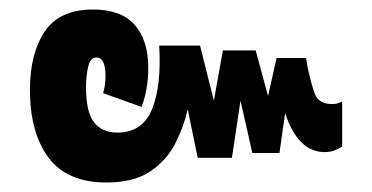

<svg xmlns="http://www.w3.org/2000/svg" viewBox="-20 -454 783 404"><path d="M204 -70Q121 -70 82 -122.5Q43 -175 43 -265Q43 -341 74 -387.5Q105 -434 176 -434Q235 -434 263.5 -401.5Q292 -369 292 -311Q292 -289 288.5 -268.5Q285 -248 278 -229L197 -258Q202 -275 202 -294Q202 -333 183 -333Q170 -333 165.5 -313.5Q161 -294 161 -271Q161 -218 178 -196.5Q195 -175 227 -175Q280 -175 300 -224.5Q320 -274 315 -358H401L430 -242L449 -348H518L544 -252L562 -332H624L627 -314Q634 -280 642 -257.5Q650 -235 679 -235Q691 -235 700 -241V-146Q693 -141 684 -137.5Q675 -134 663 -134Q607 -134 580 -216L568 -132H511L486 -242L468 -122H396L375 -224Q367 -188 349 -152.5Q331 -117 296.5 -93.5Q262 -70 204 -70Z"/></svg>

Font: Noto Sans Thai UI ExtCond ExtBd
Style: Regular
Weight: 800
Width: 2
Designer: Monotype Design Team
Foundry: Monotype Imaging Inc.
Version: Version 2.000